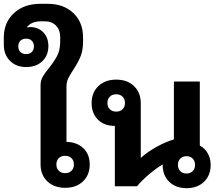

<svg xmlns="http://www.w3.org/2000/svg" viewBox="-50 -978 1144 1008"><path d="M421 -115Q421 -59 385.5 -25.5Q350 8 292 8Q234 8 198.5 -26Q163 -60 163 -115V-530Q163 -555 174 -574.5Q185 -594 207 -621Q236 -657 251 -687Q266 -717 266 -761V-784Q266 -821 244 -843.5Q222 -866 187 -866H164Q115 -866 91 -835L92 -834Q102 -836 108 -836Q150 -836 177 -808.5Q204 -781 204 -736Q204 -687 172 -656.5Q140 -626 87 -626Q35 -626 2.5 -658.5Q-30 -691 -30 -743V-780Q-30 -860 23 -909Q76 -958 162 -958H200Q284 -958 335 -909.5Q386 -861 386 -782V-759Q386 -714 373 -682Q360 -650 335 -612Q317 -585 308 -566Q299 -547 299 -525V-233Q354 -232 387.5 -200Q421 -168 421 -115ZM87 -775Q68 -775 57 -764Q46 -753 46 -735Q46 -716 57 -705Q68 -694 87 -694Q106 -694 117 -705Q128 -716 128 -735Q128 -753 117 -764Q106 -775 87 -775ZM338 -115Q338 -135 325.5 -147.5Q313 -160 292 -160Q271 -160 258.5 -147.5Q246 -135 246 -115Q246 -94 258.5 -81.5Q271 -69 292 -69Q313 -69 325.5 -81.5Q338 -94 338 -115Z M1056 -112Q1056 -57 1021 -23.5Q986 10 929 10Q873 10 838.5 -23.5Q804 -57 804 -112V-115Q728 -68 669 0H553V-317H552Q497 -317 464 -350Q431 -383 431 -437Q431 -492 466.5 -526Q502 -560 560 -560Q618 -560 653.5 -526Q689 -492 689 -437V-149Q725 -181 773 -207.5Q821 -234 863 -246V-550H999V-214Q1026 -199 1041 -172.5Q1056 -146 1056 -112ZM606 -437Q606 -458 593.5 -470.5Q581 -483 560 -483Q539 -483 526.5 -470.5Q514 -458 514 -437Q514 -417 526.5 -404.5Q539 -392 560 -392Q581 -392 593.5 -404.5Q606 -417 606 -437ZM974 -112Q974 -133 961.5 -145.5Q949 -158 929 -158Q909 -158 896.5 -145.5Q884 -133 884 -112Q884 -92 896.5 -79.5Q909 -67 929 -67Q949 -67 961.5 -79.5Q974 -92 974 -112Z"/></svg>

Font: Bai Jamjuree
Style: Bold
Weight: 700
Designer: Katatrad Aksorn Co.,Ltd.
Foundry: Cadson Demak Co.,Ltd.
Version: Version 1.000; ttfautohint (v1.6)